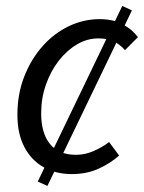

<svg xmlns="http://www.w3.org/2000/svg" viewBox="-20 -561 475 632"><path d="M136.1 51 104.3 36.6 382.5 -541.3 414.3 -526.9ZM216.1 12Q163.3 12 123 -10.9Q82.8 -33.8 60 -77.4Q37.3 -120.9 37.3 -183.4Q37.3 -251.3 59.6 -308.5Q81.9 -365.7 119.6 -408.4Q157.3 -451.1 206.2 -474.6Q255.1 -498 307.8 -498Q352.9 -498 384.2 -480.9Q415.6 -463.9 433.9 -438.7L391.4 -395.9Q374.3 -415.6 353.7 -425.1Q333.2 -434.6 303.4 -434.6Q266.9 -434.6 233.3 -414.8Q199.8 -395.1 173.3 -361Q146.8 -326.9 131.2 -282.3Q115.5 -237.8 115.5 -188.1Q115.5 -122.7 144.4 -87.1Q173.3 -51.4 230.4 -51.4Q260.5 -51.4 289.6 -64.5Q318.8 -77.5 339.1 -93.4L372.1 -49.1Q345.7 -25 306.2 -6.5Q266.8 12 216.1 12Z"/></svg>

Font: Source Sans 3
Style: Italic
Weight: 200
Italic angle: -11°
Designer: Paul D. Hunt
Foundry: Adobe
Version: Version 3.046;hotconv 1.0.118;makeotfexe 2.5.65603